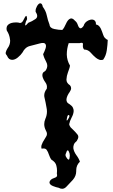

<svg xmlns="http://www.w3.org/2000/svg" viewBox="-20 -900 692 1172"><path d="M337.9 246.1Q323.2 243.7 303.7 235.8Q284.2 228 282.2 215.8Q281.2 210.4 285.2 204.1Q288.1 198.2 297.9 191.9Q310.5 187.5 321.3 182.1Q332 176.3 327.1 160.2Q328.1 151.4 328.1 142.6Q328.1 126.5 324.2 111.8Q319.3 89.4 294.9 75.7Q289.1 68.8 285.2 60.1Q282.2 51.8 278.3 43Q273.4 26.9 264.6 14.6Q258.8 6.3 245.1 6.3Q240.2 6.3 233.4 7.3Q230.5 -3.9 233.4 -13.7Q236.3 -22.9 241.2 -32.2Q251 -49.3 261.7 -66.4Q266.6 -73.7 266.6 -82Q266.6 -93.3 258.8 -106Q250 -124 250 -142.1Q250 -158.2 256.8 -174.3Q266.6 -196.3 266.6 -219.2Q266.6 -231.9 263.7 -244.6Q258.8 -274.4 252 -302.7Q250 -310.1 250 -317.4Q250 -338.4 265.6 -358.4Q266.6 -364.3 266.6 -369.6Q266.6 -383.8 256.8 -397.5Q243.2 -416.5 239.3 -433.6Q237.3 -442.9 240.2 -451.2Q243.2 -460 257.8 -468.3Q268.6 -483.9 268.6 -499Q268.6 -510.3 262.7 -521Q249 -545.4 243.2 -569.3Q251 -583.5 257.8 -603.5Q264.6 -623.5 255.9 -632.8Q252.9 -636.7 245.1 -637.7Q237.3 -638.7 224.6 -635.3Q194.3 -627 164.1 -619.6Q133.8 -612.8 117.2 -579.6Q107.4 -564.5 88.9 -549.3Q71.3 -534.7 53.7 -534.7Q44.9 -534.7 36.1 -540.5Q28.3 -546.4 22.5 -560.5Q14.6 -568.4 14.6 -576.7Q14.6 -579.6 15.6 -582Q18.6 -593.3 25.4 -604Q42 -626 42 -651.4Q42 -655.3 41 -659.2Q38.1 -688.5 21.5 -713.4Q18.6 -724.1 20.5 -731.9Q21.5 -739.7 26.4 -745.6Q38.1 -759.3 62.5 -762.2Q70.3 -763.2 78.1 -763.2Q91.8 -763.2 101.6 -759.8H102.5Q115.2 -759.8 124 -779.3Q133.8 -799.8 138.7 -802.7Q141.6 -804.2 142.6 -800.3Q144.5 -795.9 145.5 -783.2Q136.7 -768.6 133.8 -751.5Q130.9 -734.4 152.3 -760.7Q175.8 -769.5 196.3 -783.7Q207 -791 207 -802.7Q207 -813.5 197.3 -828.6Q197.3 -831.5 197.3 -834.5Q197.3 -846.7 206.1 -862.8Q215.8 -879.4 225.6 -879.9Q227.5 -879.9 229.5 -878.9Q233.4 -877.9 236.3 -873Q239.3 -868.2 241.2 -858.4Q259.8 -834 265.6 -805.7Q271.5 -776.9 282.2 -750Q284.2 -728 312.5 -722.7Q338.9 -717.3 357.4 -717.3Q358.4 -717.3 360.4 -717.3Q372.1 -729.5 382.8 -754.9Q393.6 -779.8 408.2 -786.1Q415 -789.1 421.9 -786.1Q429.7 -783.2 438.5 -772.5Q449.2 -765.1 455.1 -747.6Q460.9 -730 469.7 -727.5Q473.6 -726.1 478.5 -729.5Q483.4 -732.4 490.2 -741.7Q496.1 -763.7 518.6 -774.9Q531.2 -780.8 541 -780.8Q548.8 -780.8 555.7 -776.4Q560.5 -772.9 563.5 -766.6Q566.4 -760.7 565.4 -751Q577.1 -748.5 584 -741.7Q590.8 -734.4 595.7 -724.6Q603.5 -707 610.4 -686Q617.2 -665 637.7 -656.2Q636.7 -627 631.8 -592.8Q627 -559.1 609.4 -535.2Q595.7 -531.7 585.9 -535.6Q575.2 -539.6 565.4 -547.4Q548.8 -561 533.2 -579.1Q517.6 -597.2 493.2 -597.7Q483.4 -609.9 486.3 -627Q489.3 -644 465.8 -636.7Q449.2 -636.7 432.6 -636.7Q421.9 -636.7 399.4 -636.7Q387.7 -603 387.7 -566.9Q388.7 -530.8 407.2 -499.5Q406.2 -490.2 402.3 -479.5Q398.4 -469.2 394.5 -457.5Q386.7 -436.5 385.7 -415.5V-413.1Q385.7 -393.1 407.2 -379.4Q414.1 -371.1 414.1 -361.8Q414.1 -351.1 405.3 -338.4Q388.7 -315.9 385.7 -294.9Q384.8 -286.1 388.7 -277.8Q392.6 -270 406.2 -262.7Q419.9 -253.4 424.8 -243.2Q429.7 -233.4 429.7 -222.7Q428.7 -203.1 417 -182.1Q406.2 -161.6 402.3 -141.6Q404.3 -130.9 411.1 -122.6Q418 -114.7 426.8 -107.4Q441.4 -93.3 453.1 -78.6Q458 -72.8 458 -64.9Q458 -53.7 448.2 -39.1Q434.6 -28.3 430.7 -17.1Q426.8 -5.9 427.7 4.9Q430.7 25.4 445.3 45.9Q460.9 66.4 467.8 86.9Q445.3 108.4 445.3 139.2V141.6Q445.3 143.1 445.3 144.5Q445.3 174.3 424.8 197.8Q409.2 214.8 386.7 238.3Q374 252.4 359.4 252.4Q348.6 252.4 337.9 246.1ZM405.3 58.6Q406.2 53.7 406.2 49.3Q406.2 35.6 399.4 23.4Q396.5 17.6 393.6 17.6Q387.7 17.6 381.8 38.1Q379.9 41.5 379.9 45.9Q379.9 55.2 389.6 67.4Q403.3 85 405.3 58.6ZM404.3 -193.4Q393.6 -207.5 388.7 -178.7Q386.7 -171.4 386.7 -168Q386.7 -164.6 388.7 -164.6Q391.6 -164.6 399.4 -179.2Q400.4 -180.7 402.3 -184.6Q402.3 -187.5 404.3 -193.4Z"/></svg>

Font: Brazier Flame
Style: Regular
Weight: 400
Designer: Walter E Stewart
Version: 0.1